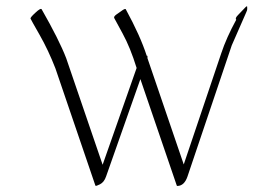

<svg xmlns="http://www.w3.org/2000/svg" viewBox="-20 -558 822 623"><path d="M746.6 -494.1Q741.7 -498.5 752.4 -509.3Q763.2 -520 772.7 -530.5Q782.2 -541 782 -536.1Q781.7 -531.2 782.2 -528.8Q782.7 -525.9 778.8 -517.6Q772.5 -504.4 731.9 -410.6L588.4 14.6Q578.1 44.9 555.7 45.4Q554.2 45.4 553.7 44.4L435.5 -301.3L324.2 14.6Q317.9 33.2 304.4 40Q291 46.9 289.6 44.4L159.7 -336.4Q136.7 -395.5 108.4 -445.1Q80.1 -494.6 79.1 -497.6Q77.6 -501 94.7 -516.6Q112.3 -533.2 115.2 -527.8Q171.9 -428.7 194.8 -369.1L313 -23.4L423.3 -337.4Q402.8 -403.8 377.9 -449.2Q353 -494.6 350.6 -499.5Q348.1 -504.4 359.1 -512Q370.1 -519.5 373.5 -522Q386.2 -531.7 388.2 -527.8Q435.1 -441.9 456.1 -377Q458.5 -377.9 458.5 -374.8Q458.5 -371.6 458.5 -370.1V-369.1L576.2 -24.4L697.8 -384.8Q714.8 -436 746.6 -494.1Z"/></svg>

Font: ML-NILA01_NewLipi
Style: Regular
Weight: 400
Designer: CLT@C-DIT
Version: Version ML-NILA01_NewLipi 2.